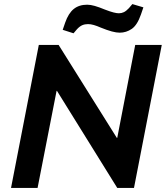

<svg xmlns="http://www.w3.org/2000/svg" viewBox="-20 -920 812 940"><path d="M34 0 170 -700H267L552 -245H554L642 -700H772L636 0H554L259 -475H257L164 0ZM340 -757 287 -774 299 -809Q315 -855 341 -876Q367 -897 407 -897Q423 -897 444 -891Q465 -885 494 -873Q520 -863 536 -859Q552 -855 562 -855Q575 -855 586.5 -860.5Q598 -866 611 -880L628 -900L682 -884L670 -849Q652 -797 625 -778.5Q598 -760 566 -760Q550 -760 527.5 -766Q505 -772 473 -785Q455 -793 439.5 -797.5Q424 -802 411 -802Q395 -802 382.5 -796.5Q370 -791 357 -777Z"/></svg>

Font: REM Medium Medium
Style: Italic
Weight: 500
Italic angle: -11°
Version: Version 1.005;gftools[0.9.28]